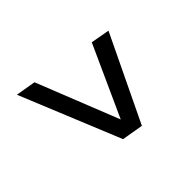

<svg xmlns="http://www.w3.org/2000/svg" viewBox="-91 -571 642 642"><g transform="rotate(45 230.0 -250.0)"><path d="M40 -66 52 -137 344 -253 93 -367 105 -434 409 -288 396 -212Z"/></g></svg>

Font: Archivo ExtraCondensed Light
Style: Italic
Weight: 300
Width: 2
Italic angle: -10°
Designer: Hector Gatti
Foundry: Omnibus-Type
Version: Version 2.001